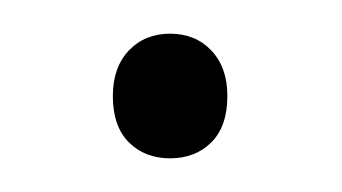

<svg xmlns="http://www.w3.org/2000/svg" viewBox="-20 -321 203 114"><path d="M81 -301Q96 -301 105.5 -291Q115 -281 115 -264Q115 -246 105.5 -236.5Q96 -227 81 -227Q66 -227 56.5 -236.5Q47 -246 47 -264Q47 -281 56.5 -291Q66 -301 81 -301Z"/></svg>

Font: Mukta Malar ExtraLight
Style: Regular
Weight: 275
Designer: Aadarsh Rajan, Girish Dalvi, Yashodeep Gholap
Foundry: Ek Type
Version: Version 2.538;PS 1.000;hotconv 16.6.51;makeotf.lib2.5.65220;